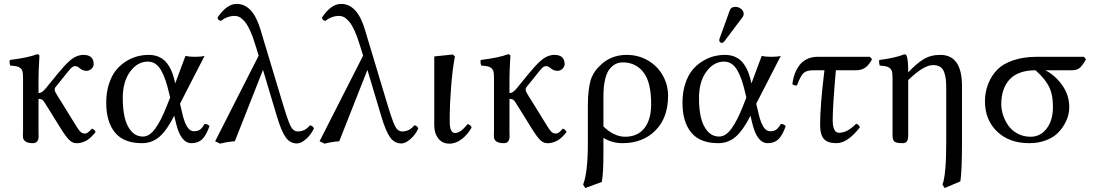

<svg xmlns="http://www.w3.org/2000/svg" viewBox="-20 -718 5560 976"><path d="M175.8 -53.2Q176.3 -36.6 176.3 -22.7Q176.3 -8.8 169.2 0.5Q162.1 9.8 147 9.8Q103.5 9.8 97.2 -17.1Q95.7 -28.3 97.2 -51.8V-316.9Q97.2 -339.4 95.2 -351.1Q93.3 -362.8 85.2 -370.4Q77.1 -377.9 66.2 -380.4Q55.2 -382.8 32.2 -384.8Q26.4 -402.3 29.8 -413.1Q126 -425.3 167 -441.9Q180.2 -441.9 180.2 -435.1V-429.2Q175.8 -352.1 175.8 -320.8V-245.1Q186 -245.1 194.6 -251.2Q203.1 -257.3 217.8 -274.9Q218.8 -276.4 220.9 -279.1Q223.1 -281.7 224.1 -283.2L255.9 -321.8Q266.6 -335.4 267.1 -335.9Q307.1 -384.8 332.5 -407.5Q357.9 -430.2 381.8 -436Q392.1 -439 403.8 -439Q456.1 -439 456.1 -392.1Q456.1 -378.9 445.1 -368.4Q434.1 -357.9 419.9 -357.9Q399.9 -357.9 382.8 -373Q374 -381.8 360.8 -381.8Q351.6 -381.8 341.6 -372.1Q331.5 -362.3 308.1 -332Q306.2 -329.6 302 -324.5Q297.9 -319.3 295.9 -316.9L261.2 -273.9Q257.8 -269.5 257.8 -261.2Q257.8 -252.9 276.9 -223.1Q277.8 -221.7 280 -218.5Q282.2 -215.3 283.2 -213.9L349.1 -106.9Q353.5 -100.1 359.4 -90.6Q365.2 -81.1 368.2 -76.4Q371.1 -71.8 375.5 -64.9Q379.9 -58.1 382.6 -55.2Q385.3 -52.2 388.9 -48.3Q392.6 -44.4 395.5 -43Q398.4 -41.5 402.3 -40.3Q406.2 -39.1 410.2 -39.1Q415 -39.1 418 -40Q428.2 -42.5 446.8 -64Q460.9 -60.5 465.8 -46.9Q443.8 -18.6 423.1 -5.6Q402.3 7.3 377 9.8H367.2Q349.1 9.8 332.8 -5.6Q316.4 -21 290 -63L223.1 -170.9Q222.2 -172.4 220 -175.5Q217.8 -178.7 216.8 -180.2Q215.8 -181.6 211.4 -189.2Q207 -196.8 205.8 -198.5Q204.6 -200.2 200.7 -205.1Q196.8 -210 193.8 -211.4Q190.9 -212.9 186 -214.4Q181.2 -215.8 175.8 -215.8V-71.8Z M604 -219.2Q604 -162.6 614 -120.1Q624 -77.6 647.7 -50.8Q671.4 -23.9 707 -23.9Q739.7 -23.9 769.3 -64.5Q798.8 -105 828.6 -181.2L844.7 -222.2L839.8 -243.2Q830.6 -282.7 821.5 -309.6Q812.5 -336.4 799.6 -359.4Q786.6 -382.3 769.8 -393.6Q752.9 -404.8 731 -404.8Q678.7 -404.8 641.4 -353.8Q604 -302.7 604 -219.2ZM520 -195.8Q520 -248.5 533.9 -291.5Q547.9 -334.5 569.8 -361.3Q591.8 -388.2 620.8 -406.2Q649.9 -424.3 678.5 -431.6Q707 -439 735.8 -439Q767.6 -439 791.5 -427.2Q815.4 -415.5 830.8 -394Q846.2 -372.6 855.2 -348.9Q864.3 -325.2 870.6 -293.9L922.9 -434.1Q940.4 -429.2 970.7 -429.2Q1003.9 -429.2 1020 -434.1L895 -190.9L908.7 -132.8Q929.2 -50.8 964.8 -50.8Q983.9 -50.8 995.6 -58.3Q1007.3 -65.9 1020 -87.9Q1035.6 -87.9 1044.9 -77.1Q1028.3 -29.8 1007.6 -10Q986.8 9.8 953.6 9.8Q898.9 9.8 875 -90.8L865.7 -129.9Q828.1 -55.2 790.3 -22.7Q752.4 9.8 701.7 9.8Q608.9 9.8 564.5 -44.4Q520 -98.6 520 -195.8Z M1575.7 -64.9Q1562 -34.7 1536.4 -11.7Q1510.7 11.2 1489.7 11.2Q1454.1 11.2 1431.9 -20.5Q1409.7 -52.2 1387.7 -126L1316.9 -362.8L1173.8 0Q1135.7 2.9 1098.6 12.2L1073.7 0L1294.9 -435.1L1281.7 -478Q1267.1 -527.3 1252 -560.8Q1236.8 -594.2 1222.7 -609.9Q1208.5 -625.5 1197.3 -631.3Q1186 -637.2 1173.8 -637.2Q1136.2 -637.2 1102.5 -611.8Q1097.7 -613.3 1095.2 -614.3Q1092.8 -615.2 1089.8 -618.9Q1086.9 -622.6 1085.9 -628.9Q1132.8 -698.2 1182.6 -698.2Q1265.1 -698.2 1303.7 -568.8L1410.6 -213.9Q1441.4 -109.9 1455.8 -79.8Q1470.2 -49.8 1493.7 -49.8Q1530.3 -49.8 1555.7 -81.1Q1571.3 -78.1 1575.7 -64.9Z M2106.4 -64.9Q2092.8 -34.7 2067.1 -11.7Q2041.5 11.2 2020.5 11.2Q1984.9 11.2 1962.6 -20.5Q1940.4 -52.2 1918.5 -126L1847.7 -362.8L1704.6 0Q1666.5 2.9 1629.4 12.2L1604.5 0L1825.7 -435.1L1812.5 -478Q1797.9 -527.3 1782.7 -560.8Q1767.6 -594.2 1753.4 -609.9Q1739.3 -625.5 1728 -631.3Q1716.8 -637.2 1704.6 -637.2Q1667 -637.2 1633.3 -611.8Q1628.4 -613.3 1626 -614.3Q1623.5 -615.2 1620.6 -618.9Q1617.7 -622.6 1616.7 -628.9Q1663.6 -698.2 1713.4 -698.2Q1795.9 -698.2 1834.5 -568.8L1941.4 -213.9Q1972.2 -109.9 1986.6 -79.8Q2001 -49.8 2024.4 -49.8Q2061 -49.8 2086.4 -81.1Q2102.1 -78.1 2106.4 -64.9Z M2266.1 -99.1Q2266.1 -42 2293.5 -42Q2321.8 -42 2356.4 -86.9Q2373 -84 2377.4 -69.8Q2358.9 -36.1 2328.6 -12Q2298.3 12.2 2264.2 12.2Q2229 12.2 2208.3 -13.9Q2187.5 -40 2187.5 -81.1V-431.2L2282.2 -440.9L2292.5 -431.2Q2279.3 -361.8 2272.7 -270Q2266.1 -178.2 2266.1 -133.8Z M2569.8 -53.2Q2570.3 -36.6 2570.3 -22.7Q2570.3 -8.8 2563.2 0.5Q2556.2 9.8 2541 9.8Q2497.6 9.8 2491.2 -17.1Q2489.7 -28.3 2491.2 -51.8V-316.9Q2491.2 -339.4 2489.3 -351.1Q2487.3 -362.8 2479.2 -370.4Q2471.2 -377.9 2460.2 -380.4Q2449.2 -382.8 2426.3 -384.8Q2420.4 -402.3 2423.8 -413.1Q2520 -425.3 2561 -441.9Q2574.2 -441.9 2574.2 -435.1V-429.2Q2569.8 -352.1 2569.8 -320.8V-245.1Q2580.1 -245.1 2588.6 -251.2Q2597.2 -257.3 2611.8 -274.9Q2612.8 -276.4 2615 -279.1Q2617.2 -281.7 2618.2 -283.2L2649.9 -321.8Q2660.6 -335.4 2661.1 -335.9Q2701.2 -384.8 2726.6 -407.5Q2752 -430.2 2775.9 -436Q2786.1 -439 2797.9 -439Q2850.1 -439 2850.1 -392.1Q2850.1 -378.9 2839.1 -368.4Q2828.1 -357.9 2814 -357.9Q2793.9 -357.9 2776.9 -373Q2768.1 -381.8 2754.9 -381.8Q2745.6 -381.8 2735.6 -372.1Q2725.6 -362.3 2702.1 -332Q2700.2 -329.6 2696 -324.5Q2691.9 -319.3 2689.9 -316.9L2655.3 -273.9Q2651.9 -269.5 2651.9 -261.2Q2651.9 -252.9 2670.9 -223.1Q2671.9 -221.7 2674.1 -218.5Q2676.3 -215.3 2677.2 -213.9L2743.2 -106.9Q2747.6 -100.1 2753.4 -90.6Q2759.3 -81.1 2762.2 -76.4Q2765.1 -71.8 2769.5 -64.9Q2773.9 -58.1 2776.6 -55.2Q2779.3 -52.2 2783 -48.3Q2786.6 -44.4 2789.6 -43Q2792.5 -41.5 2796.4 -40.3Q2800.3 -39.1 2804.2 -39.1Q2809.1 -39.1 2812 -40Q2822.3 -42.5 2840.8 -64Q2855 -60.5 2859.9 -46.9Q2837.9 -18.6 2817.1 -5.6Q2796.4 7.3 2771 9.8H2761.2Q2743.2 9.8 2726.8 -5.6Q2710.4 -21 2684.1 -63L2617.2 -170.9Q2616.2 -172.4 2614 -175.5Q2611.8 -178.7 2610.8 -180.2Q2609.9 -181.6 2605.5 -189.2Q2601.1 -196.8 2599.9 -198.5Q2598.6 -200.2 2594.7 -205.1Q2590.8 -210 2587.9 -211.4Q2585 -212.9 2580.1 -214.4Q2575.2 -215.8 2569.8 -215.8V-71.8Z M3290 -189Q3290 -300.8 3250.7 -350.8Q3211.4 -400.9 3146 -400.9Q3127.4 -400.9 3112.1 -394Q3096.7 -387.2 3081.1 -369.9Q3065.4 -352.5 3056.4 -316.2Q3047.4 -279.8 3047.4 -228V-75.2Q3101.6 -22.9 3158.2 -22.9Q3220.7 -22.9 3255.4 -66.2Q3290 -109.4 3290 -189ZM3039.1 207 2955.1 237.8 2944.3 220.2Q2968.3 158.2 2968.3 9.8V-184.1Q2968.3 -223.6 2972.2 -255.4Q2976.1 -287.1 2981.2 -305.9Q2986.3 -324.7 2995.8 -341.3Q3005.4 -357.9 3011.5 -365Q3017.6 -372.1 3028.3 -382.8Q3083 -439 3166 -439Q3224.6 -439 3273.2 -410.9Q3321.8 -382.8 3348.9 -335Q3376 -287.1 3376 -231Q3376 -118.7 3311.5 -54.4Q3247.1 9.8 3144 9.8Q3091.3 9.8 3047.4 -17.1V61Q3047.4 164.6 3039.1 207Z M3533.2 -219.2Q3533.2 -162.6 3543.2 -120.1Q3553.2 -77.6 3576.9 -50.8Q3600.6 -23.9 3636.2 -23.9Q3668.9 -23.9 3698.5 -64.5Q3728 -105 3757.8 -181.2L3773.9 -222.2L3769 -243.2Q3759.8 -282.7 3750.7 -309.6Q3741.7 -336.4 3728.8 -359.4Q3715.8 -382.3 3699 -393.6Q3682.1 -404.8 3660.2 -404.8Q3607.9 -404.8 3570.6 -353.8Q3533.2 -302.7 3533.2 -219.2ZM3449.2 -195.8Q3449.2 -248.5 3463.1 -291.5Q3477.1 -334.5 3499 -361.3Q3521 -388.2 3550 -406.2Q3579.1 -424.3 3607.7 -431.6Q3636.2 -439 3665 -439Q3696.8 -439 3720.7 -427.2Q3744.6 -415.5 3760 -394Q3775.4 -372.6 3784.4 -348.9Q3793.5 -325.2 3799.8 -293.9L3852.1 -434.1Q3869.6 -429.2 3899.9 -429.2Q3933.1 -429.2 3949.2 -434.1L3824.2 -190.9L3837.9 -132.8Q3858.4 -50.8 3894 -50.8Q3913.1 -50.8 3924.8 -58.3Q3936.5 -65.9 3949.2 -87.9Q3964.8 -87.9 3974.1 -77.1Q3957.5 -29.8 3936.8 -10Q3916 9.8 3882.8 9.8Q3828.1 9.8 3804.2 -90.8L3794.9 -129.9Q3757.3 -55.2 3719.5 -22.7Q3681.6 9.8 3630.9 9.8Q3538.1 9.8 3493.7 -44.4Q3449.2 -98.6 3449.2 -195.8ZM3718.3 -683.1Q3733.9 -683.1 3747.1 -672.9Q3760.3 -662.6 3760.3 -647.9Q3760.3 -637.7 3753.9 -629.9L3662.1 -507.8Q3656.2 -500 3649.9 -500Q3644 -500 3640.1 -503.9Q3636.2 -507.8 3636.2 -513.2Q3636.2 -517.1 3638.2 -522.9L3689.9 -666Q3695.8 -683.1 3718.3 -683.1Z M4170.9 -360.8H4114.7Q4079.1 -360.8 4064 -345.9Q4048.8 -331.1 4030.8 -283.2Q4013.2 -283.2 4007.8 -291Q4010.3 -309.1 4014.6 -325.9Q4019 -342.8 4028.8 -362.3Q4038.6 -381.8 4052 -396Q4065.4 -410.2 4086.9 -419.7Q4108.4 -429.2 4134.8 -429.2H4401.9L4413.1 -417Q4398.4 -389.2 4379.4 -375Q4360.4 -360.8 4331.1 -360.8H4229Q4212.9 -179.7 4212.9 -107.9Q4212.9 -43 4245.1 -43Q4287.1 -43 4332 -88.9Q4347.2 -84 4351.1 -70.8Q4288.6 9.8 4231.9 9.8Q4188.5 9.8 4168.7 -11Q4148.9 -31.7 4148.9 -85Q4148.9 -181.2 4170.9 -360.8Z M4517.1 -28.8V-316.9Q4517.1 -339.4 4514.9 -351.3Q4512.7 -363.3 4504.4 -370.6Q4496.1 -377.9 4485.4 -380.4Q4474.6 -382.8 4451.7 -384.8Q4450.2 -389.6 4449.2 -398.9Q4448.2 -408.2 4449.7 -413.1Q4530.8 -423.3 4576.7 -441.9Q4585.9 -441.9 4588.9 -434.1Q4596.7 -415.5 4596.7 -350.1Q4638.2 -394.5 4674.3 -416.7Q4710.4 -439 4759.8 -439Q4870.1 -439 4870.1 -280.8V5.9Q4870.1 150.4 4861.8 204.1L4781.7 237.8L4771 220.2Q4790 170.9 4790 5.9V-269Q4790 -297.4 4787.8 -315.7Q4785.6 -334 4779.3 -351.8Q4772.9 -369.6 4758.8 -378.4Q4744.6 -387.2 4722.7 -387.2Q4675.3 -387.2 4596.7 -311V-33.2Q4596.7 -9.3 4590.3 0.2Q4584 9.8 4567.9 9.8Q4536.1 9.8 4526.6 1.5Q4517.1 -6.8 4517.1 -28.8Z M5218.8 -22.9Q5268.1 -22.9 5300.3 -64.2Q5332.5 -105.5 5332.5 -174.8Q5332.5 -239.3 5311.3 -279.8Q5290 -320.3 5243.7 -360.8Q5196.8 -360.8 5162.4 -347.4Q5127.9 -334 5108.2 -309.8Q5088.4 -285.6 5079.1 -255.4Q5069.8 -225.1 5069.8 -188Q5069.8 -161.1 5078.9 -133.3Q5087.9 -105.5 5105.2 -80.3Q5122.6 -55.2 5152.3 -39.1Q5182.1 -22.9 5218.8 -22.9ZM5429.7 -360.8H5293.9Q5343.8 -335.4 5379.6 -284.9Q5415.5 -234.4 5415.5 -171.9Q5415.5 -152.8 5409.9 -130.9Q5404.3 -108.9 5389.4 -83.5Q5374.5 -58.1 5352.5 -37.6Q5330.6 -17.1 5293.9 -3.7Q5257.3 9.8 5211.9 9.8Q5109.9 9.8 5048.3 -49.6Q4986.8 -108.9 4986.8 -204.1Q4986.8 -250 5003.7 -292.5Q5020.5 -335 5051.8 -366.2Q5079.6 -394 5131.3 -411.6Q5183.1 -429.2 5248.5 -429.2H5489.7L5500.5 -417Q5484.9 -387.7 5470.2 -374.3Q5455.6 -360.8 5429.7 -360.8Z"/></svg>

Font: Common Serif
Style: Regular
Weight: 400
Designer: Philipp H. Poll, Khaled Hosny
Foundry: Stefan Peev, Context Ltd.
Version: Version 1.026